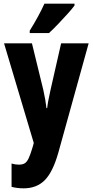

<svg xmlns="http://www.w3.org/2000/svg" viewBox="-20 -786 506 1046"><path d="M2 -550H154L216 -296Q222 -270 226.5 -243.5Q231 -217 233 -197H237Q239 -216 243.5 -239.5Q248 -263 255 -295L313 -550H463L298 45Q268 151 224 195.5Q180 240 109 240Q91 240 75 238Q59 236 43 232V105Q63 111 83 111Q103 111 115 103.5Q127 96 136.5 75.5Q146 55 158 15L164 -7ZM386 -756Q373 -738 349 -711.5Q325 -685 298 -656.5Q271 -628 247 -606H142V-619Q167 -659 187 -696Q207 -733 222 -766H386Z"/></svg>

Font: Noto Sans Lao Looped ExtraCondensed ExtraBold
Style: Regular
Weight: 800
Width: 2
Designer: Mark Frömberg, Ben Mitchell
Foundry: The Fontpad Ltd
Version: Version 1.002; ttfautohint (v1.8.4.7-5d5b)